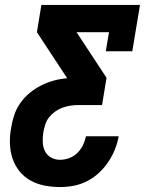

<svg xmlns="http://www.w3.org/2000/svg" viewBox="-20 -540 640 775"><path d="M222 215Q190 215 159.5 209Q129 203 103 188.5Q77 174 58.5 151Q40 128 30.5 99.5Q21 71 20 39Q19 7 25 -24Q29 -50 37.5 -75.5Q46 -101 62 -124Q78 -147 100 -165Q122 -183 147 -195.5Q172 -208 198 -215Q224 -222 250 -224V-226L129 -410L147 -520H545L514 -333H407L420 -410H289L410 -226L392 -116H296Q280 -116 264 -113.5Q248 -111 232.5 -105.5Q217 -100 203 -90Q189 -80 178.5 -67Q168 -54 163 -38Q158 -22 155 -7Q152 13 152.5 32.5Q153 52 161 69Q169 86 185.5 95.5Q202 105 222 105Q240 105 258.5 98.5Q277 92 291.5 78Q306 64 314.5 46.5Q323 29 327 10H459Q454 38 443.5 64Q433 90 416.5 114.5Q400 139 378 159Q356 179 330 192Q304 205 276.5 210Q249 215 222 215Z"/></svg>

Font: Iosevka Etoile XBdObl
Style: Regular
Weight: 800
Italic angle: -9°
Designer: Belleve Invis
Foundry: Belleve Invis
Version: Version 15.5.2; ttfautohint (v1.8.4)